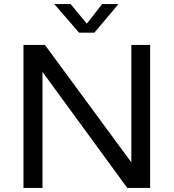

<svg xmlns="http://www.w3.org/2000/svg" viewBox="-20 -920 850 940"><path d="M715 -700V0H603L188 -568V0H95V-700H200L623 -125V-700ZM367 -760 246 -900H326L405 -804L480 -900H560L442 -760Z"/></svg>

Font: Goli
Style: Regular
Weight: 400
Designer: jaikishan Patel
Foundry: MagicType
Version: Version 1.000